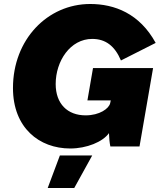

<svg xmlns="http://www.w3.org/2000/svg" viewBox="-20 -734 813 962"><path d="M332 10C414 10 495 -23 526 -67C527 -41 529 -18 533 0H679L747 -393H446L418 -231H535L532 -217C526 -190 479 -156 409 -156C318 -156 259 -214 259 -313C259 -428 332 -539 442 -539C509 -539 555 -504 586 -431L760 -519C679 -667 553 -714 432 -714C218 -714 45 -536 45 -293C45 -94 176 10 332 10ZM219 208H352L442 45H280Z"/></svg>

Font: Fixel Display Black
Style: Italic
Weight: 900
Italic angle: -10°
Designer: AlfaBravo + MacPaw
Foundry: Kyrylo Tkachov, Marchela Mozhyna, Serhii Makarenko, Maria Weinstein, Zakhar Kryvoshyya
Version: Version 1.210;Glyphs 3.2 (3217)